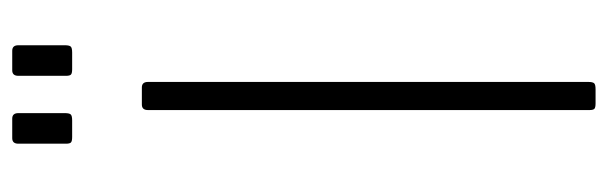

<svg xmlns="http://www.w3.org/2000/svg" viewBox="-360 -634 994 314"><g transform="rotate(-90 137.0 -477.0)"><path d="M151 -742Q160 -742 160 -732V-12Q160 -5 158 -2.5Q156 0 148 0H125Q118 0 116 -2Q114 -4 114 -10V-732Q114 -742 123 -742ZM109 -944V-868Q109 -861 107 -858.5Q105 -856 97 -856H70Q63 -856 61 -858Q59 -860 59 -866V-944Q59 -954 68 -954H100Q109 -954 109 -944ZM220 -944V-868Q220 -861 218 -858.5Q216 -856 208 -856H181Q174 -856 172 -858Q170 -860 170 -866V-944Q170 -954 179 -954H211Q220 -954 220 -944Z"/></g></svg>

Font: Libre Franklin Thin Thin
Style: Regular
Weight: 250
Version: Version 3.000